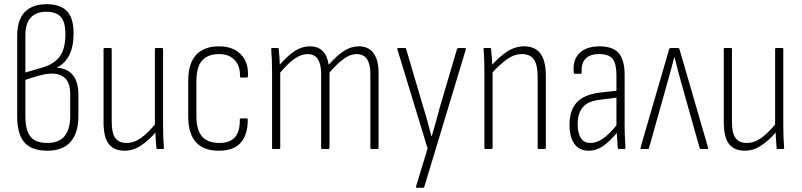

<svg xmlns="http://www.w3.org/2000/svg" viewBox="-20 -711 3824 916"><path d="M206 8Q131 8 96.5 -31.5Q62 -71 62 -155V-539Q62 -617 98.5 -654Q135 -691 203 -691Q267 -691 299 -658.5Q331 -626 331 -552Q331 -488 310.5 -448Q290 -408 252 -389V-388Q301 -385 327.5 -353Q354 -321 354 -260V-159Q354 -77 317 -34.5Q280 8 206 8ZM206 -29Q261 -29 288 -61.5Q315 -94 315 -160V-261Q315 -313 292 -336.5Q269 -360 227 -360Q202 -360 167.5 -350.5Q133 -341 101 -330V-158Q101 -91 125 -60Q149 -29 206 -29ZM101 -365 189 -391Q240 -407 266 -443Q292 -479 292 -547Q292 -607 269.5 -631Q247 -655 200 -655Q153 -655 127 -627.5Q101 -600 101 -542Z M575 8Q524 8 499 -24Q474 -56 474 -128V-476Q474 -482 479 -482H508Q513 -482 513 -476V-130Q513 -75 530.5 -52Q548 -29 584 -29Q621 -29 656.5 -55.5Q692 -82 727 -127L729 -87Q692 -43 654 -17.5Q616 8 575 8ZM732 0Q726 0 726 -6Q724 -29 722.5 -54.5Q721 -80 721 -99L719 -109V-476Q719 -482 724 -482H753Q758 -482 758 -476V-115Q758 -83 759 -56Q760 -29 762 -6Q762 0 756 0Z M1027 8Q953 9 915.5 -32Q878 -73 878 -154V-325Q878 -408 915.5 -449Q953 -490 1025 -490Q1070 -490 1101 -473Q1132 -456 1148.5 -425Q1165 -394 1163 -350Q1163 -341 1157 -341H1129Q1125 -341 1125 -348Q1126 -396 1099.5 -424.5Q1073 -453 1025 -453Q971 -453 944 -422Q917 -391 917 -324V-156Q917 -91 944 -60Q971 -29 1027 -29Q1077 -29 1101 -56.5Q1125 -84 1124 -139Q1124 -146 1129 -146H1157Q1162 -146 1162 -140Q1162 -68 1129 -30.5Q1096 7 1027 8Z M1283 0Q1278 0 1278 -6V-367Q1278 -398 1277 -425.5Q1276 -453 1274 -475Q1273 -482 1279 -482H1305Q1310 -482 1310 -476Q1312 -458 1313 -439.5Q1314 -421 1315 -403Q1353 -446 1387 -468Q1421 -490 1458 -490Q1497 -490 1519.5 -467.5Q1542 -445 1548 -402Q1587 -446 1621 -468Q1655 -490 1692 -490Q1738 -490 1762 -457.5Q1786 -425 1786 -365V-6Q1786 0 1781 0H1752Q1747 0 1747 -6V-360Q1747 -404 1731 -428.5Q1715 -453 1681 -453Q1652 -453 1621.5 -431.5Q1591 -410 1552 -365V-6Q1552 0 1546 0H1518Q1512 0 1512 -6V-360Q1512 -404 1496.5 -428.5Q1481 -453 1447 -453Q1418 -453 1386.5 -431.5Q1355 -410 1317 -365V-6Q1317 0 1312 0Z M1969 185Q1967 185 1965.5 183Q1964 181 1965 178L2020 -3L1876 -475Q1874 -482 1880 -482H1912Q1916 -482 1918 -476L2000 -198Q2011 -164 2020 -129.5Q2029 -95 2038 -62H2040Q2050 -95 2059.5 -129.5Q2069 -164 2078 -198L2160 -476Q2163 -482 2167 -482H2197Q2204 -482 2202 -474L2004 181Q2003 185 1998 185Z M2550 0Q2545 0 2545 -6V-347Q2545 -402 2527 -427.5Q2509 -453 2470 -453Q2433 -453 2397 -427Q2361 -401 2323 -358L2322 -395Q2361 -440 2399.5 -465Q2438 -490 2481 -490Q2531 -490 2557.5 -456.5Q2584 -423 2584 -350V-6Q2584 0 2579 0ZM2296 0Q2291 0 2291 -6V-367Q2291 -398 2290 -426Q2289 -454 2287 -475Q2286 -482 2292 -482H2318Q2323 -482 2323 -476Q2325 -457 2327 -427.5Q2329 -398 2329 -380L2330 -372V-6Q2330 0 2325 0Z M2933 0Q2929 0 2927 -6Q2926 -28 2924 -54Q2922 -80 2922 -99L2921 -109V-351Q2921 -407 2903 -430Q2885 -453 2839 -453Q2750 -453 2755 -365Q2755 -359 2750 -359H2723Q2717 -359 2717 -367Q2712 -425 2744 -457Q2776 -489 2839 -490Q2903 -490 2931.5 -458Q2960 -426 2960 -353V-114Q2960 -82 2961.5 -55Q2963 -28 2964 -6Q2964 0 2959 0ZM2788 8Q2744 8 2720.5 -24.5Q2697 -57 2697 -116Q2697 -183 2730.5 -221Q2764 -259 2840 -269L2928 -279V-246L2842 -235Q2785 -229 2760.5 -199.5Q2736 -170 2736 -119Q2736 -76 2751 -52.5Q2766 -29 2797 -29Q2826 -29 2857 -50Q2888 -71 2930 -124V-85Q2887 -34 2855.5 -13Q2824 8 2788 8Z M3040 0Q3035 0 3036 -7L3172 -475Q3174 -482 3180 -482H3214Q3220 -482 3222 -475L3358 -7Q3360 0 3354 0H3325Q3320 0 3318 -4L3228 -324Q3220 -352 3212.5 -381.5Q3205 -411 3198 -439H3197Q3190 -411 3182 -381.5Q3174 -352 3166 -324L3076 -4Q3075 0 3071 0Z M3534 8Q3483 8 3458 -24Q3433 -56 3433 -128V-476Q3433 -482 3438 -482H3467Q3472 -482 3472 -476V-130Q3472 -75 3489.5 -52Q3507 -29 3543 -29Q3580 -29 3615.5 -55.5Q3651 -82 3686 -127L3688 -87Q3651 -43 3613 -17.5Q3575 8 3534 8ZM3691 0Q3685 0 3685 -6Q3683 -29 3681.5 -54.5Q3680 -80 3680 -99L3678 -109V-476Q3678 -482 3683 -482H3712Q3717 -482 3717 -476V-115Q3717 -83 3718 -56Q3719 -29 3721 -6Q3721 0 3715 0Z"/></svg>

Font: Sofia Sans Condensed ExtraLight
Style: Regular
Weight: 250
Version: Version 4.100